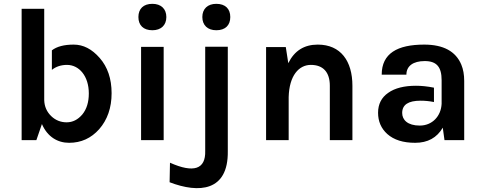

<svg xmlns="http://www.w3.org/2000/svg" viewBox="-20 -732 2524 1003"><path d="M251 -367C272 -384 299 -393 330 -393C393 -393 444 -335 444 -244C444 -199 433 -162 410 -134C387 -107 360 -93 328 -93C297 -93 270 -104 248 -125C225 -147 212 -175 211 -209V-273V-686H93V0H170L199 -84C228 -17 281 14 341 14C404 14 456 -10 498 -57C541 -106 563 -169 563 -245C563 -321 542 -382 501 -429C460 -476 415 -499 365 -499C315 -499 277 -489 251 -469C251 -468 251 -367 251 -367Z M717 0H835V-487H717ZM703 -643C703 -600 729 -574 776 -574C821 -574 849 -600 849 -643C849 -686 821 -712 776 -712C729 -712 703 -686 703 -643Z M1037 -643C1037 -600 1065 -574 1110 -574C1157 -574 1183 -600 1183 -643C1183 -686 1157 -712 1110 -712C1065 -712 1037 -686 1037 -643ZM866 220C1019 279 1173 268 1170 58V-488H1052V56C1055 153 991 173 868 118Z M1473 -486H1370V0H1488V-225C1491 -337 1541 -393 1604 -393C1667 -393 1703 -356 1703 -284V0H1821V-284C1821 -413 1760 -499 1640 -499C1569 -499 1518 -467 1486 -402Z M2287 -190C2284 -125 2238 -76 2173 -76C2109 -76 2081 -106 2081 -142C2081 -185 2113 -206 2177 -206C2199 -206 2222 -204 2247 -199C2247 -199 2247 -274 2247 -274C2212 -281 2181 -284 2153 -284C2092 -284 2043 -272 2008 -247C1973 -223 1955 -188 1955 -143C1955 -98 1971 -61 2003 -32C2038 -1 2086 14 2149 14C2214 14 2262 -12 2293 -65L2302 0H2405V-309C2405 -342 2400 -370 2390 -394C2361 -464 2296 -499 2196 -499C2056 -499 1974 -453 1974 -342H2103C2103 -387 2138 -413 2199 -413C2262 -413 2287 -381 2287 -313V-265C2287 -265 2287 -190 2287 -190Z"/></svg>

Font: Karla
Style: Bold Stencil
Weight: 400
Designer: Jonathan Pinhorn
Version: Version 1.000